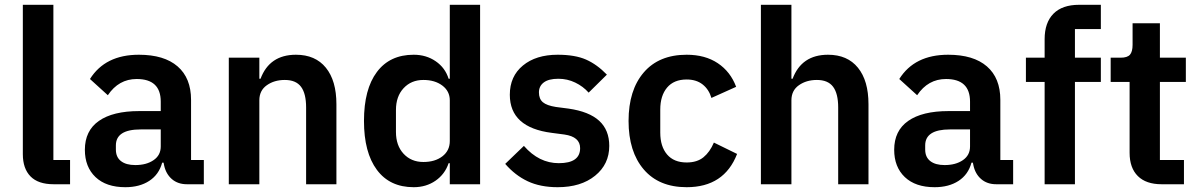

<svg xmlns="http://www.w3.org/2000/svg" viewBox="-20 -760 4948 792"><path d="M201.2 0Q137.7 0 106 -32.2Q74.2 -64.5 74.2 -124V-740.2H200.2V-100.1H269V0Z M497.1 12.2Q418 12.2 374 -29.5Q330.1 -71.3 330.1 -142.1Q330.1 -220.7 387.9 -261.2Q445.8 -301.8 554.2 -301.8H643.1V-340.8Q643.1 -434.1 543.9 -434.1Q469.7 -434.1 424.8 -367.2L351.1 -434.1Q414.1 -534.2 552.7 -534.2Q657.2 -534.2 712.6 -486.1Q768.1 -438 768.1 -348.1V-100.1H820.8V0H751Q713.4 0 688.7 -21.5Q664.1 -43 656.7 -79.1L654.8 -88.9H648.9Q635.7 -40 595.7 -13.9Q555.7 12.2 497.1 12.2ZM538.1 -79.1Q584 -79.1 613.5 -99.4Q643.1 -119.6 643.1 -155.8V-226.1H560.1Q458 -226.1 458 -160.2V-143.1Q458 -111.8 479 -95.5Q500 -79.1 538.1 -79.1Z M923.8 0V-522H1049.8V-435.1H1054.7Q1091.8 -534.2 1200.7 -534.2Q1280.8 -534.2 1324.2 -480.7Q1367.7 -427.2 1367.7 -330.1V0H1242.7V-316.9Q1242.7 -374 1221.7 -402.1Q1200.7 -430.2 1154.8 -430.2Q1111.3 -430.2 1080.6 -408.4Q1049.8 -386.7 1049.8 -346.2V0Z M1686.5 12.2Q1587.9 12.2 1534.7 -59.3Q1481.4 -130.9 1481.4 -261.2Q1481.4 -392.1 1534.7 -463.1Q1587.9 -534.2 1686.5 -534.2Q1738.3 -534.2 1777.3 -507.3Q1816.4 -480.5 1830.6 -435.1H1835.4V-740.2H1960.4V0H1835.4V-86.9H1830.6Q1815.4 -41.5 1776.6 -14.6Q1737.8 12.2 1686.5 12.2ZM1726.6 -91.8Q1774.4 -91.8 1804.9 -115.2Q1835.4 -138.7 1835.4 -178.2V-346.2Q1835.4 -383.8 1804.7 -407Q1773.9 -430.2 1726.6 -430.2Q1676.3 -430.2 1644.8 -396.2Q1613.3 -362.3 1613.3 -306.2V-215.8Q1613.3 -159.7 1644.8 -125.7Q1676.3 -91.8 1726.6 -91.8Z M2280.3 12.2Q2209 12.2 2157 -12.2Q2105 -36.6 2064 -84L2141.1 -158.2Q2203.1 -86.9 2285.2 -86.9Q2373 -86.9 2373 -148.9Q2373 -195.8 2308.1 -205.1L2256.3 -211.9Q2083 -233.9 2083 -369.1Q2083 -445.3 2137 -489.7Q2190.9 -534.2 2280.3 -534.2Q2352.1 -534.2 2397.5 -514.2Q2442.9 -494.1 2483.4 -452.1L2408.2 -377.9Q2385.3 -403.8 2352.8 -419.4Q2320.3 -435.1 2283.2 -435.1Q2243.2 -435.1 2223.1 -419.9Q2203.1 -404.8 2203.1 -378.9Q2203.1 -352.1 2219.2 -338.4Q2235.4 -324.7 2272.9 -318.8L2325.2 -312Q2410.2 -299.8 2451.7 -261.7Q2493.2 -223.6 2493.2 -158.2Q2493.2 -82.5 2434.8 -35.2Q2376.5 12.2 2280.3 12.2Z M2812.5 12.2Q2698.2 12.2 2635.5 -61Q2572.8 -134.3 2572.8 -261.2Q2572.8 -388.2 2635.5 -461.2Q2698.2 -534.2 2812.5 -534.2Q2888.7 -534.2 2940.9 -499.3Q2993.2 -464.4 3016.6 -401.9L2914.6 -356Q2904.3 -391.1 2878.4 -411.6Q2852.5 -432.1 2812.5 -432.1Q2759.8 -432.1 2731.7 -398.7Q2703.6 -365.2 2703.6 -308.1V-212.9Q2703.6 -155.8 2731.7 -122.8Q2759.8 -89.8 2812.5 -89.8Q2855.5 -89.8 2881.8 -111.3Q2908.2 -132.8 2924.8 -171.9L3020.5 -125Q2967.3 12.2 2812.5 12.2Z M3118.7 0V-740.2H3244.6V-435.1H3249.5Q3286.6 -534.2 3395.5 -534.2Q3475.6 -534.2 3519 -480.7Q3562.5 -427.2 3562.5 -330.1V0H3437.5V-316.9Q3437.5 -374 3416.5 -402.1Q3395.5 -430.2 3349.6 -430.2Q3306.2 -430.2 3275.4 -408.4Q3244.6 -386.7 3244.6 -346.2V0Z M3835.4 12.2Q3756.3 12.2 3712.4 -29.5Q3668.5 -71.3 3668.5 -142.1Q3668.5 -220.7 3726.3 -261.2Q3784.2 -301.8 3892.6 -301.8H3981.4V-340.8Q3981.4 -434.1 3882.3 -434.1Q3808.1 -434.1 3763.2 -367.2L3689.5 -434.1Q3752.4 -534.2 3891.1 -534.2Q3995.6 -534.2 4051 -486.1Q4106.4 -438 4106.4 -348.1V-100.1H4159.2V0H4089.4Q4051.8 0 4027.1 -21.5Q4002.4 -43 3995.1 -79.1L3993.2 -88.9H3987.3Q3974.1 -40 3934.1 -13.9Q3894 12.2 3835.4 12.2ZM3876.5 -79.1Q3922.4 -79.1 3951.9 -99.4Q3981.4 -119.6 3981.4 -155.8V-226.1H3898.4Q3796.4 -226.1 3796.4 -160.2V-143.1Q3796.4 -111.8 3817.4 -95.5Q3838.4 -79.1 3876.5 -79.1Z M4289.1 0V-421.9H4211.9V-522H4289.1V-598.1Q4289.1 -666.5 4325.4 -703.4Q4361.8 -740.2 4431.2 -740.2H4521V-640.1H4414.1V-522H4521V-421.9H4414.1V0Z M4771.5 0Q4707.5 0 4673.6 -33.7Q4639.6 -67.4 4639.6 -129.9V-421.9H4561.5V-522H4602.5Q4630.4 -522 4641.1 -534.4Q4651.9 -546.9 4651.9 -575.2V-664.1H4764.6V-522H4871.6V-421.9H4764.6V-100.1H4863.8V0Z"/></svg>

Font: Anuphan SemiBold
Style: Bold
Weight: 600
Designer: Mike Abbink, Paul van der Laan, Pieter van Rosmalen, Mint Tantisuwanna
Foundry: Bold Monday; Cadson Demak
Version: Version 3.002;hotconv 1.0.109;makeotfexe 2.5.65596